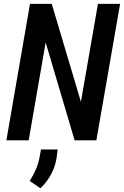

<svg xmlns="http://www.w3.org/2000/svg" viewBox="-20 -731 645 1000"><path d="M605.5 -710.9 481.9 0H368.7L217.8 -509.8L129.4 0H13.2L136.2 -710.9H249.5L401.4 -200.7L490.2 -710.9ZM280.3 47.4 275.9 83.5Q270 130.9 247.8 173.6Q225.6 216.3 190.4 249.5L134.8 211.4Q153.3 182.1 166.5 152.1Q179.7 122.1 186 88.4L193.4 47.4Z"/></svg>

Font: Roboto Condensed Medium
Style: Italic
Weight: 500
Italic angle: -12°
Designer: Christian Robertson
Foundry: Google
Version: Version 3.0; 2020